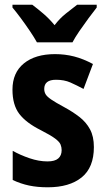

<svg xmlns="http://www.w3.org/2000/svg" viewBox="-20 -786 447 816"><path d="M379 -161Q379 -74 327 -32Q275 10 183 10Q139 10 103.5 2.5Q68 -5 34 -21V-145Q66 -127 105.5 -113.5Q145 -100 182 -100Q213 -100 227.5 -112.5Q242 -125 242 -148Q242 -160 237.5 -171.5Q233 -183 214.5 -197Q196 -211 153 -233Q91 -264 62 -302Q33 -340 33 -405Q33 -477 81.5 -516.5Q130 -556 214 -556Q256 -556 295 -546Q334 -536 375 -514L335 -408Q305 -424 279 -435.5Q253 -447 218 -447Q168 -447 168 -408Q168 -396 173.5 -386Q179 -376 197 -363.5Q215 -351 254 -330Q289 -311 317.5 -289Q346 -267 362.5 -236.5Q379 -206 379 -161ZM137 -606Q126 -626 107.5 -653.5Q89 -681 69 -708Q49 -735 33 -754V-766H117Q137 -751 163 -729Q189 -707 212 -679Q234 -708 260 -728.5Q286 -749 308 -766H391V-754Q376 -735 356 -708Q336 -681 317.5 -654Q299 -627 288 -606Z"/></svg>

Font: Noto Sans Gurmukhi Condensed
Style: Bold
Weight: 700
Width: 3
Designer: Jelle Bosma - Monotype Design Team
Foundry: Monotype Imaging Inc.
Version: Version 2.004; ttfautohint (v1.8.4.7-5d5b)